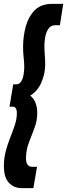

<svg xmlns="http://www.w3.org/2000/svg" viewBox="-20 -760 346 990"><path d="M0 96Q0 56 10 18.5Q20 -19 33.5 -52.5Q47 -86 57 -117Q67 -148 67 -177Q67 -192 62 -201Q57 -210 43 -210H29L48 -325H62Q80 -325 89 -339.5Q98 -354 101.5 -374.5Q105 -395 105 -415Q105 -440 102 -463Q99 -486 99 -518Q99 -573 113 -624Q127 -675 159.5 -707.5Q192 -740 248 -740H306L289 -630H266Q243 -630 231 -613.5Q219 -597 214 -573Q209 -549 209 -527Q209 -497 211 -475.5Q213 -454 213 -428Q213 -381 194 -336Q175 -291 136 -267Q156 -251 164 -227.5Q172 -204 172 -178Q172 -137 157.5 -99.5Q143 -62 128.5 -23.5Q114 15 114 56Q114 100 146 100H171L152 210H92Q52 210 26 182.5Q0 155 0 96Z"/></svg>

Font: Georama Condensed
Style: Bold Italic
Weight: 700
Width: 3
Italic angle: -9°
Designer: Jean-Baptiste Levee
Foundry: Production Type
Version: Version 1.000